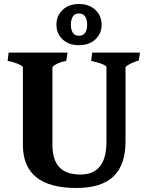

<svg xmlns="http://www.w3.org/2000/svg" viewBox="-20 -929 735 956"><path d="M94 -208V-596Q85 -605 63 -613.5Q41 -622 18 -626L23 -667H316L310 -626Q285 -621 270 -614.5Q255 -608 241 -596V-208Q241 -134 275 -97Q309 -60 381 -60Q510 -60 510 -223V-598Q497 -608 480 -613.5Q463 -619 434 -626L439 -667H677L671 -628Q628 -615 605 -596V-225Q605 -108 545 -50.5Q485 7 360 7Q94 7 94 -208ZM261 -806Q261 -850 291.5 -879.5Q322 -909 373 -909Q424 -909 455 -879.5Q486 -850 486 -806Q486 -762 455 -733Q424 -704 373 -704Q322 -704 291.5 -733Q261 -762 261 -806ZM414 -806Q414 -831 404 -846.5Q394 -862 373 -862Q352 -862 342.5 -846.5Q333 -831 333 -806Q333 -781 342.5 -766Q352 -751 373 -751Q394 -751 404 -766Q414 -781 414 -806Z"/></svg>

Font: Caladea
Style: Bold
Weight: 700
Designer: Carolina Giovagnoli and Andres Torresi
Foundry: Carolina Giovagnoli & Andres Torresi
Version: Version 1.001